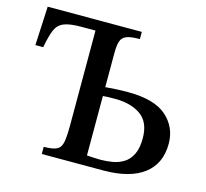

<svg xmlns="http://www.w3.org/2000/svg" viewBox="-97 -767 943 877"><g transform="rotate(15 374.5 -328.5)"><path d="M463 0H172V-34Q215 -34 234 -44Q253 -54 258 -81.5Q263 -109 263 -160V-608H197Q141 -608 113.5 -596.5Q86 -585 74 -556Q62 -527 52 -473H15L24 -657H469V-623Q427 -623 406.5 -615Q386 -607 379.5 -587Q373 -567 373 -531V-370Q395 -372 423 -373.5Q451 -375 479 -375Q605 -375 662.5 -324Q720 -273 720 -195Q720 -100 653.5 -50Q587 0 463 0ZM438 -44Q467 -44 495 -49Q523 -54 546.5 -68.5Q570 -83 584.5 -112Q599 -141 599 -188Q599 -264 552.5 -297Q506 -330 431 -330Q409 -330 395.5 -329.5Q382 -329 373 -328V-47Q390 -46 404.5 -45Q419 -44 438 -44Z"/></g></svg>

Font: STIX Two Text Medium
Style: Regular
Weight: 500
Designer: Ross Mills, John Hudson & Paul Hanslow, Tiro Typeworks Ltd; with prior portions MicroPress Inc., and Coen Hoffman.
Foundry: Tiro Typeworks Ltd
Version: Version 2.13 b171